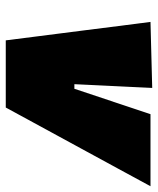

<svg xmlns="http://www.w3.org/2000/svg" viewBox="39 -587 548 666"><g transform="rotate(90 313.0 -254.0)"><path d="M120 0Q114 -47.5 108 -94.5Q102 -141.5 96 -188.5L84.5 -278.5Q77.5 -334.5 70.2 -391.8Q63 -449 56 -502L285 -508Q283 -468.5 281.2 -427.8Q279.5 -387 277 -342L272 -238H288L376 -502H626Q596 -447 565.5 -390.5Q535 -334 504 -277.5L455 -187.5Q430 -141.5 404.2 -94.2Q378.5 -47 353 0Z"/></g></svg>

Font: Commissioner Black
Style: Italic
Weight: 900
Italic angle: -12°
Designer: Kostas Bartsokas
Foundry: Kostas Bartsokas
Version: Version 1.000; ttfautohint (v1.8.3)